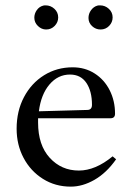

<svg xmlns="http://www.w3.org/2000/svg" viewBox="-20 -688 490 716"><path d="M413 -94Q377 -43 332.5 -17.5Q288 8 244 8Q186 8 140 -21Q94 -50 68 -99Q42 -148 42 -208Q42 -274 69.5 -326Q97 -378 144.5 -407.5Q192 -437 251 -437Q297 -437 333 -414Q369 -391 389 -351.5Q409 -312 409 -264Q409 -247 392 -247H122V-231Q122 -147 165.5 -99.5Q209 -52 274 -52Q336 -52 400 -105ZM125 -273 305 -278Q323 -278 323 -297Q323 -348 302 -379Q281 -410 241 -410Q196 -410 164.5 -373Q133 -336 125 -273ZM141 -667Q144 -668 150 -668Q169 -668 183 -655Q197 -642 197 -623Q197 -605 184 -591.5Q171 -578 152 -578Q135 -578 121.5 -591Q108 -604 108 -622Q108 -637 117 -650Q126 -663 141 -667ZM343 -667Q346 -668 353 -668Q372 -668 386 -655Q400 -642 400 -623Q400 -605 387 -591.5Q374 -578 355 -578Q337 -578 323.5 -590.5Q310 -603 310 -621Q310 -637 319.5 -650Q329 -663 343 -667Z"/></svg>

Font: Ibarra Real Nova
Style: Regular
Weight: 400
Designer: Jose Maria Ribagorda & Octavio Pardo
Foundry: Jose Maria Ribagorda
Version: Version 1.014